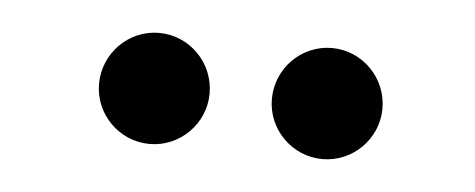

<svg xmlns="http://www.w3.org/2000/svg" viewBox="-26 -995 475 192"><g transform="rotate(5 212.0 -899.0)"><path d="M246 -899C246 -868.5 271 -843.5 301.5 -843.5C332 -843.5 357 -868.5 357 -899C357 -930 332 -955 301.5 -955C271 -955 246 -930 246 -899ZM72.5 -899C72.5 -868.5 97.5 -843.5 128 -843.5C158.5 -843.5 183.5 -868.5 183.5 -899C183.5 -930 158.5 -955 128 -955C97.5 -955 72.5 -930 72.5 -899Z"/></g></svg>

Font: Bodoni* 06pt Medium
Style: Regular
Weight: 500
Version: Version 2.3